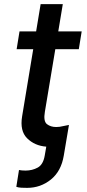

<svg xmlns="http://www.w3.org/2000/svg" viewBox="-20 -696 415 920"><path d="M58.2 199.2 71 118.6Q77.4 119.7 85 120.6Q92.7 121.4 101.6 121.4Q134.6 121.4 160.9 106.9Q186.8 92.7 194.2 50.1L201.7 6.7Q146 2.5 109.7 -33.7Q74.6 -68.9 85.9 -138.1L139.2 -460.2H59.7L73.5 -545.5H153.1L174.7 -676.1H280.9L259.2 -545.5H371.4L357.6 -460.2H245L195 -160.2Q187.1 -114.7 205.3 -100.9Q223 -87.4 248.9 -87.4Q257.1 -87.4 265.6 -88.4L310.4 -97.3L285.5 50.1Q273.1 124.3 224.1 164.1Q174.4 204.2 110.1 204.2Q95.9 204.2 82.4 203.5Q68.9 202.8 58.2 199.2Z"/></svg>

Font: Inter P Medium
Style: Italic
Weight: 500
Italic angle: 9.39999°
Designer: Rasmus Andersson
Foundry: rsms
Version: Version 3.018;git-588b23468